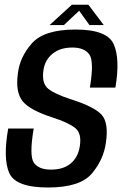

<svg xmlns="http://www.w3.org/2000/svg" viewBox="-20 -808 534 832"><path d="M188 4.5Q48 4.5 20.2 -58Q-7.5 -120.5 15.5 -251H126Q106 -132.5 126.8 -102.8Q147.5 -73 201 -73Q254.5 -73 286.2 -99.5Q318 -126 325.5 -172.5Q335.5 -230.5 305 -254Q274.5 -277.5 207.5 -299Q107 -331.5 76.8 -371Q46.5 -410.5 57.5 -489.5Q65.5 -560.5 118.2 -620.2Q171 -680 307.5 -680Q445.5 -680 473.2 -615.5Q501 -551 480 -428.5H369.5Q388.5 -542.5 367 -572.2Q345.5 -602 293.5 -602Q240.5 -602 207.8 -575.2Q175 -548.5 168.5 -505.5Q159.5 -447 188.8 -423.5Q218 -400 287 -378Q390 -345 420.8 -310.2Q451.5 -275.5 439 -190.5Q429 -116 377.8 -55.8Q326.5 4.5 188 4.5ZM195 -699.5 291.5 -787.5H363L429.5 -699.5H367.5L323 -761.5L257 -699.5Z"/></svg>

Font: Anybody Medium
Style: Italic
Weight: 500
Italic angle: -10°
Designer: Tyler Finck
Foundry: Etcetera Type Company
Version: Version 1.010; ttfautohint (v1.8.3) -l 8 -r 50 -G 200 -x 14 